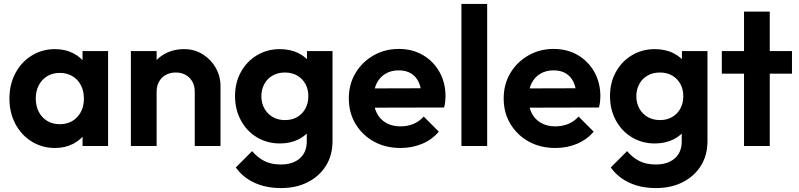

<svg xmlns="http://www.w3.org/2000/svg" viewBox="-20 -743 4066 977"><path d="M260 10Q194 10 141 -23Q88 -56 58 -113Q28 -170 28 -241Q28 -313 58 -370Q88 -427 141 -460Q194 -493 260 -493Q312 -493 353 -472Q394 -451 418.5 -413.5Q443 -376 445 -329V-155Q443 -107 418.5 -70Q394 -33 353 -11.5Q312 10 260 10ZM284 -111Q339 -111 373 -147.5Q407 -184 407 -242Q407 -280 391.5 -309.5Q376 -339 348.5 -355.5Q321 -372 284 -372Q248 -372 220.5 -355.5Q193 -339 177.5 -309.5Q162 -280 162 -242Q162 -203 177.5 -173.5Q193 -144 220.5 -127.5Q248 -111 284 -111ZM400 0V-130L421 -248L400 -364V-483H530V0Z M971 0V-277Q971 -320 944 -347Q917 -374 874 -374Q846 -374 824 -362Q802 -350 789.5 -328Q777 -306 777 -277L726 -303Q726 -360 750.5 -402.5Q775 -445 818.5 -469Q862 -493 917 -493Q970 -493 1012 -466.5Q1054 -440 1078 -397.5Q1102 -355 1102 -306V0ZM646 0V-483H777V0Z M1410 214Q1333 214 1274 186.5Q1215 159 1180 109L1263 26Q1291 59 1325.5 76.5Q1360 94 1409 94Q1470 94 1505.5 63Q1541 32 1541 -23V-144L1563 -250L1542 -356V-483H1672V-25Q1672 47 1638.5 100.5Q1605 154 1546 184Q1487 214 1410 214ZM1404 -13Q1339 -13 1287 -44.5Q1235 -76 1205.5 -131Q1176 -186 1176 -254Q1176 -322 1205.5 -376Q1235 -430 1287 -461.5Q1339 -493 1404 -493Q1458 -493 1499.5 -472Q1541 -451 1565 -414.5Q1589 -378 1591 -329V-177Q1589 -129 1564.5 -91.5Q1540 -54 1498.5 -33.5Q1457 -13 1404 -13ZM1430 -132Q1466 -132 1492.5 -147.5Q1519 -163 1534 -190.5Q1549 -218 1549 -253Q1549 -289 1534 -316Q1519 -343 1492.5 -358.5Q1466 -374 1430 -374Q1394 -374 1367 -358.5Q1340 -343 1325 -315.5Q1310 -288 1310 -253Q1310 -219 1325 -191.5Q1340 -164 1367 -148Q1394 -132 1430 -132Z M2018 10Q1942 10 1883 -22.5Q1824 -55 1789.5 -112Q1755 -169 1755 -242Q1755 -314 1788.5 -370.5Q1822 -427 1880 -460.5Q1938 -494 2009 -494Q2079 -494 2132.5 -462.5Q2186 -431 2216.5 -376.5Q2247 -322 2247 -253Q2247 -240 2245.5 -226.5Q2244 -213 2240 -196L1834 -195V-293L2179 -294L2126 -253Q2124 -296 2110.5 -325Q2097 -354 2071.5 -369.5Q2046 -385 2009 -385Q1970 -385 1941 -367.5Q1912 -350 1896.5 -318.5Q1881 -287 1881 -244Q1881 -200 1897.5 -167.5Q1914 -135 1945 -117.5Q1976 -100 2017 -100Q2054 -100 2084 -112.5Q2114 -125 2136 -150L2213 -73Q2178 -32 2127.5 -11Q2077 10 2018 10Z M2328 0V-723H2459V0Z M2806 10Q2730 10 2671 -22.5Q2612 -55 2577.5 -112Q2543 -169 2543 -242Q2543 -314 2576.5 -370.5Q2610 -427 2668 -460.5Q2726 -494 2797 -494Q2867 -494 2920.5 -462.5Q2974 -431 3004.5 -376.5Q3035 -322 3035 -253Q3035 -240 3033.5 -226.5Q3032 -213 3028 -196L2622 -195V-293L2967 -294L2914 -253Q2912 -296 2898.5 -325Q2885 -354 2859.5 -369.5Q2834 -385 2797 -385Q2758 -385 2729 -367.5Q2700 -350 2684.5 -318.5Q2669 -287 2669 -244Q2669 -200 2685.5 -167.5Q2702 -135 2733 -117.5Q2764 -100 2805 -100Q2842 -100 2872 -112.5Q2902 -125 2924 -150L3001 -73Q2966 -32 2915.5 -11Q2865 10 2806 10Z M3318 214Q3241 214 3182 186.5Q3123 159 3088 109L3171 26Q3199 59 3233.5 76.5Q3268 94 3317 94Q3378 94 3413.5 63Q3449 32 3449 -23V-144L3471 -250L3450 -356V-483H3580V-25Q3580 47 3546.5 100.5Q3513 154 3454 184Q3395 214 3318 214ZM3312 -13Q3247 -13 3195 -44.5Q3143 -76 3113.5 -131Q3084 -186 3084 -254Q3084 -322 3113.5 -376Q3143 -430 3195 -461.5Q3247 -493 3312 -493Q3366 -493 3407.5 -472Q3449 -451 3473 -414.5Q3497 -378 3499 -329V-177Q3497 -129 3472.5 -91.5Q3448 -54 3406.5 -33.5Q3365 -13 3312 -13ZM3338 -132Q3374 -132 3400.5 -147.5Q3427 -163 3442 -190.5Q3457 -218 3457 -253Q3457 -289 3442 -316Q3427 -343 3400.5 -358.5Q3374 -374 3338 -374Q3302 -374 3275 -358.5Q3248 -343 3233 -315.5Q3218 -288 3218 -253Q3218 -219 3233 -191.5Q3248 -164 3275 -148Q3302 -132 3338 -132Z M3766 0V-684H3897V0ZM3653 -368V-483H4010V-368Z"/></svg>

Font: Outfit SemiBold
Style: Regular
Weight: 600
Designer: Rodrigo Fuenzalida
Foundry: fragTYPE
Version: Version 1.100;gftools[0.9.27]